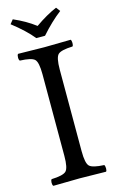

<svg xmlns="http://www.w3.org/2000/svg" viewBox="-125 -861 547 912"><g transform="rotate(-15 148.5 -405.0)"><path d="M122.1 -696.8Q85.9 -741.7 21 -792L37.1 -812Q97.2 -786.1 143.1 -751Q200.2 -791 250 -812L265.1 -792Q215.3 -753.9 165 -696.8ZM190.9 -122.1Q190.9 -62 206.5 -47.6Q222.2 -33.2 277.8 -30.8Q281.7 -25.9 282 -13.9Q282.2 -2 277.8 2Q177.7 0 148.9 0Q116.7 0 19 2Q14.2 -2 14.2 -13.9Q14.2 -25.9 19 -30.8Q75.2 -32.7 90.6 -47.4Q106 -62 106 -122.1V-522.9Q106 -583 90.6 -597.4Q75.2 -611.8 19 -613.8Q14.2 -617.7 14.2 -629.9Q14.2 -642.1 19 -647Q119.1 -645 147.9 -645Q180.2 -645 277.8 -647Q281.7 -642.1 282 -630.1Q282.2 -618.2 277.8 -613.8Q221.7 -611.8 206.3 -597.4Q190.9 -583 190.9 -522.9Z"/></g></svg>

Font: Linux Libertine Capitals
Style: Small Caps
Weight: 400
Designer: Philipp H. Poll
Foundry: Philipp H. Poll
Version: Version 5.1.3